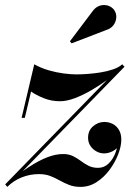

<svg xmlns="http://www.w3.org/2000/svg" viewBox="-60 -721 528 751"><path d="M-40 0.5 408.5 -459.5 427 -460 -16 -5.5ZM-31.5 10 -39.5 0.5Q10.5 -40 51 -66.5Q91.5 -93 124.8 -105.8Q158 -118.5 186.5 -118.5Q209 -118.5 225.2 -110.5Q241.5 -102.5 255.8 -91.8Q270 -81 286 -72.8Q302 -64.5 323.5 -64.5Q348 -64.5 365.5 -82Q383 -99.5 392.2 -125Q401.5 -150.5 401.5 -175H413.5Q412.5 -159.5 402.5 -147.2Q392.5 -135 377.5 -128Q362.5 -121 346.5 -121Q331.5 -121 317.2 -128.8Q303 -136.5 293.8 -150.2Q284.5 -164 284.5 -182Q284.5 -210.5 304.2 -227.2Q324 -244 348 -244Q366 -244 381 -236.2Q396 -228.5 405.2 -213Q414.5 -197.5 414.5 -175Q414.5 -149.5 402.5 -118Q390.5 -86.5 368.8 -57Q347 -27.5 318 -8.8Q289 10 255 10Q230 10 210.8 2.5Q191.5 -5 173.8 -15Q156 -25 136.8 -32.5Q117.5 -40 92.5 -40Q56.5 -40 24.5 -27Q-7.5 -14 -31.5 10ZM24.5 -260 74 -469.5Q101 -454.5 130.5 -446Q160 -437.5 188.2 -433.8Q216.5 -430 239.5 -430Q257.5 -430 282.5 -431.8Q307.5 -433.5 333.8 -437.8Q360 -442 382.5 -449.8Q405 -457.5 418 -469.5L427 -460Q396 -435.5 363 -411.2Q330 -387 296.8 -367.8Q263.5 -348.5 232.2 -336.8Q201 -325 174 -325Q141 -325 111 -337Q81 -349 61.5 -363L37 -260ZM220 -551.5 213.5 -559.5 302.5 -677.5Q312.5 -691 324.8 -696.5Q337 -702 349.5 -701.2Q362 -700.5 372 -694.8Q382 -689 387.5 -680.5Q396 -667.5 394.8 -651.5Q393.5 -635.5 383.5 -622.2Q373.5 -609 355.5 -603.5Z"/></svg>

Font: Bodoni Moda 18pt SemiBold
Style: Italic
Weight: 600
Italic angle: -13°
Designer: Owen Earl
Foundry: indestructible type
Version: Version 2.005